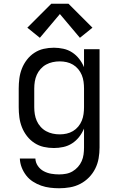

<svg xmlns="http://www.w3.org/2000/svg" viewBox="-20 -783 640 1026"><path d="M296 223Q272 223 247.5 220Q223 217 200 209Q177 201 156 187.5Q135 174 120 154.5Q105 135 96 112Q87 89 86 64H169Q170 86 182.5 104Q195 122 214 132Q233 142 254 145.5Q275 149 296 149Q315 149 333.5 145.5Q352 142 368 132.5Q384 123 396.5 109Q409 95 416.5 78Q424 61 426.5 42.5Q429 24 429 5V-96Q419 -72 403 -51.5Q387 -31 365.5 -17Q344 -3 318.5 2.5Q293 8 268 8Q240 8 213.5 2Q187 -4 164 -19Q141 -34 124 -56Q107 -78 97 -103.5Q87 -129 83.5 -156Q80 -183 80 -210V-310Q80 -337 83.5 -364Q87 -391 97 -416.5Q107 -442 124 -464Q141 -486 164 -501Q187 -516 213.5 -522Q240 -528 268 -528Q293 -528 318.5 -522.5Q344 -517 365.5 -503Q387 -489 403 -468.5Q419 -448 429 -424V-520H512V5Q512 34 507 63Q502 92 489 118Q476 144 455.5 165Q435 186 409 199.5Q383 213 354 218Q325 223 296 223ZM299 -65Q318 -65 336 -69Q354 -73 370 -82.5Q386 -92 398 -106.5Q410 -121 417 -138Q424 -155 426.5 -173.5Q429 -192 429 -210V-310Q429 -328 426.5 -346.5Q424 -365 417 -382Q410 -399 398 -413.5Q386 -428 370 -437.5Q354 -447 336 -451Q318 -455 299 -455Q280 -455 261.5 -451Q243 -447 226.5 -438Q210 -429 197 -414.5Q184 -400 176.5 -383Q169 -366 166 -347.5Q163 -329 163 -310V-210Q163 -191 166 -172.5Q169 -154 176.5 -137Q184 -120 197 -105.5Q210 -91 226.5 -82Q243 -73 261.5 -69Q280 -65 299 -65ZM407 -581 300 -708 193 -581 126 -635 254 -763H346L474 -635Z"/></svg>

Font: Iosevka Custom Extended
Style: Regular
Weight: 400
Width: 7
Monospace: yes
Designer: Belleve Invis
Foundry: Belleve Invis
Version: Version 11.2.4; ttfautohint (v1.8.4)